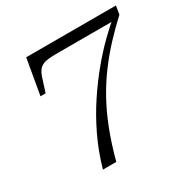

<svg xmlns="http://www.w3.org/2000/svg" viewBox="-156 -752 956 971"><g transform="rotate(-30 322.5 -266.0)"><path d="M268 -548H605V-566Q567 -535 520 -489Q473 -443 423.5 -383.5Q374 -324 326 -252Q278 -180 238.5 -97.5Q199 -15 173 77H251Q276 -17 306 -94Q336 -171 372 -235.5Q408 -300 449.5 -355.5Q491 -411 538 -461.5Q585 -512 637 -560L645 -609H121L85 -402H115L142 -487Q149 -506 158 -518Q167 -530 181.5 -537Q196 -544 217 -546Q238 -548 268 -548Z"/></g></svg>

Font: Roboto Serif 120pt Expanded Light
Style: Italic
Weight: 300
Width: 7
Italic angle: -10°
Designer: Greg Gazdowicz
Foundry: Commercial Type
Version: Version 1.008